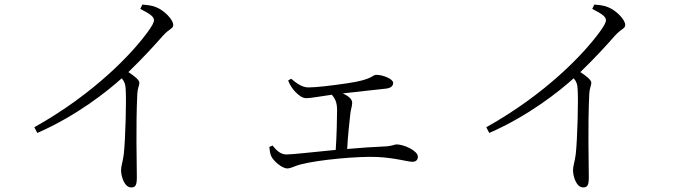

<svg xmlns="http://www.w3.org/2000/svg" viewBox="-20 -779 3015 839"><path d="M593 -740C639 -717 653 -705 653 -690C653 -682 645 -666 626 -640C557 -545 391 -369 130 -223L143 -198C317 -274 451 -382 512 -437C525 -421 528 -410 529 -391C533 -347 528 -168 521 -106C517 -73 509 -54 509 -36C509 -7 524 40 553 40C571 40 578 32 578 -4C578 -66 573 -221 580 -369C581 -393 589 -406 589 -417C589 -430 567 -447 541 -464C608 -529 657 -583 693 -624C721 -655 737 -653 737 -670C737 -694 696 -735 661 -748C642 -756 623 -757 602 -759Z M1157 -137C1159 -117 1161 -105 1166 -95C1174 -77 1212 -43 1235 -43C1253 -43 1266 -54 1296 -61C1373 -81 1547 -97 1629 -93C1708 -89 1762 -72 1782 -72C1797 -72 1806 -80 1806 -94C1806 -121 1744 -148 1713 -148C1703 -148 1693 -140 1659 -139C1611 -137 1554 -133 1497 -128C1500 -182 1507 -250 1511 -283C1513 -301 1519 -316 1519 -330C1519 -347 1501 -360 1478 -371L1669 -392C1690 -395 1698 -405 1698 -417C1698 -434 1653 -452 1625 -452C1604 -452 1614 -432 1497 -415C1423 -404 1359 -397 1328 -397C1300 -397 1276 -415 1252 -435L1239 -427C1247 -407 1260 -388 1271 -377C1286 -362 1301 -350 1319 -350C1338 -350 1379 -358 1430 -365C1447 -345 1453 -328 1453 -296C1453 -263 1451 -180 1447 -124C1346 -114 1255 -104 1232 -104C1205 -104 1187 -123 1171 -143Z M2568 -740C2614 -717 2628 -705 2628 -690C2628 -682 2620 -666 2601 -640C2532 -545 2366 -369 2105 -223L2118 -198C2292 -274 2426 -382 2487 -437C2500 -421 2503 -410 2504 -391C2508 -347 2503 -168 2496 -106C2492 -73 2484 -54 2484 -36C2484 -7 2499 40 2528 40C2546 40 2553 32 2553 -4C2553 -66 2548 -221 2555 -369C2556 -393 2564 -406 2564 -417C2564 -430 2542 -447 2516 -464C2583 -529 2632 -583 2668 -624C2696 -655 2712 -653 2712 -670C2712 -694 2671 -735 2636 -748C2617 -756 2598 -757 2577 -759Z"/></svg>

Font: Noto Serif KR Light
Style: Regular
Weight: 300
Designer: Ryoko NISHIZUKA 西塚涼子 (kana & ideographs); Frank Grießhammer (Latin, Greek & Cyrillic); Wenlong ZHANG 张文龙 (bopomofo); San
Foundry: Adobe
Version: Version 2.001;hotconv 1.1.0;makeotfexe 2.6.0